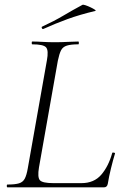

<svg xmlns="http://www.w3.org/2000/svg" viewBox="-20 -803 534 823"><path d="M12 0Q9 0 9 -6Q9 -12 12 -12Q44 -12 61 -17Q78 -22 86 -37Q94 -52 99 -81L181 -544Q189 -587 177.5 -600Q166 -613 118 -613Q116 -613 116 -619Q116 -625 118 -625Q138 -625 162.5 -623.5Q187 -622 215 -622Q244 -622 270.5 -623.5Q297 -625 316 -625Q318 -625 318 -619Q318 -613 316 -613Q284 -613 266.5 -607.5Q249 -602 241.5 -587Q234 -572 228 -543L147 -85Q140 -43 151 -30.5Q162 -18 209 -18H329Q383 -18 414 -54Q445 -90 461 -147Q461 -150 467.5 -149Q474 -148 473 -145Q465 -119 456 -82.5Q447 -46 442 -15Q439 0 426 0ZM166 -679Q162 -677 159.5 -682.5Q157 -688 161 -689Q211 -712 251.5 -736Q292 -760 333 -782Q336 -784 346.5 -780.5Q357 -777 368.5 -771.5Q380 -766 386.5 -761.5Q393 -757 388 -756Q321 -740 269 -721Q217 -702 166 -679Z"/></svg>

Font: Cormorant Light Light
Style: Italic
Weight: 300
Italic angle: -10°
Version: Version 4.000